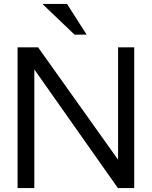

<svg xmlns="http://www.w3.org/2000/svg" viewBox="-20 -955 771 975"><path d="M69.3 0V-714.8H173.3L579.6 -144V-714.8H661.6V0H578.6L154.3 -602.5V0ZM358.9 -778.8 195.3 -935.1H320.3L419.9 -779.3Z"/></svg>

Font: Pontano Sans Medium
Style: Regular
Weight: 500
Designer: Vernon Adams
Foundry: Vernon Adams
Version: Version 2.001